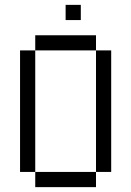

<svg xmlns="http://www.w3.org/2000/svg" viewBox="-20 -770 540 790"><path d="M312.5 -687.5V-750H250V-687.5ZM125 -62.5V0H375V-62.5ZM125 -62.5Q125 -62.5 125 -562.5H62.5Q62.5 -562.5 62.5 -62.5ZM375 -62.5H437.5Q437.5 -62.5 437.5 -562.5H375Q375 -562.5 375 -62.5ZM125 -562.5H375V-625H125Z"/></svg>

Font: CalcUnifontExMono
Style: Regular
Weight: 500
Version: Version 15.0.06